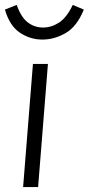

<svg xmlns="http://www.w3.org/2000/svg" viewBox="-30 -761 361 781"><path d="M64 0 104 -501H165L125 0ZM142 -600Q93 -600 51 -628Q9 -656 -10 -722L38 -741Q56 -690 83.5 -669.5Q111 -649 145 -649Q179 -649 210 -669Q241 -689 266 -741L311 -722Q283 -653 237 -626.5Q191 -600 142 -600Z"/></svg>

Font: Muli Light
Style: Italic
Weight: 300
Italic angle: -4.541°
Designer: Vernon Adams
Foundry: Vernon Adams
Version: Version 2.100; ttfautohint (v1.8.1.43-b0c9)